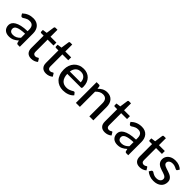

<svg xmlns="http://www.w3.org/2000/svg" viewBox="310 -1995 3328 3328"><g transform="rotate(45 1974.0 -331.0)"><path d="M341.5 -225.5Q282 -223.5 240.5 -216.2Q199 -209 173 -197Q147 -185 135.5 -168.8Q124 -152.5 124 -132.5Q124 -113.5 130.2 -99.8Q136.5 -86 147.2 -77.2Q158 -68.5 172.5 -64.5Q187 -60.5 204 -60.5Q226.5 -60.5 245.2 -65Q264 -69.5 280.5 -77.8Q297 -86 312 -98Q327 -110 341.5 -125.5ZM55.5 -437Q98 -477.5 147.8 -497.5Q197.5 -517.5 257 -517.5Q300.5 -517.5 334 -503.2Q367.5 -489 390.5 -463.5Q413.5 -438 425.2 -402.5Q437 -367 437 -324V0H393.5Q379 0 371.5 -4.8Q364 -9.5 359.5 -22.5L349 -67Q329.5 -49 310.5 -35.2Q291.5 -21.5 270.8 -11.8Q250 -2 226.5 3Q203 8 174.5 8Q144.5 8 118.2 -0.2Q92 -8.5 72.5 -25.5Q53 -42.5 41.8 -68Q30.5 -93.5 30.5 -127.5Q30.5 -157.5 46.8 -185.2Q63 -213 99.8 -235Q136.5 -257 195.8 -271Q255 -285 341.5 -287V-324Q341.5 -381.5 317 -410Q292.5 -438.5 245 -438.5Q213 -438.5 191.2 -430.5Q169.5 -422.5 153.8 -412.8Q138 -403 126.2 -395Q114.5 -387 102 -387Q92 -387 84.8 -392.5Q77.5 -398 73 -405.5Z M720.5 8Q659 8 625.8 -26.5Q592.5 -61 592.5 -125V-429H533.5Q525 -429 519.2 -434.2Q513.5 -439.5 513.5 -450V-489.5L596 -501L618 -652.5Q620 -661 625.8 -665.8Q631.5 -670.5 640.5 -670.5H690V-500H834V-429H690V-131.5Q690 -101.5 704.8 -86.8Q719.5 -72 742.5 -72Q756 -72 765.8 -75.5Q775.5 -79 782.5 -83.2Q789.5 -87.5 794.5 -91Q799.5 -94.5 803.5 -94.5Q808.5 -94.5 811.2 -92.2Q814 -90 817 -85L846 -38Q822 -16 789 -4Q756 8 720.5 8Z M1082.5 8Q1021 8 987.8 -26.5Q954.5 -61 954.5 -125V-429H895.5Q887 -429 881.2 -434.2Q875.5 -439.5 875.5 -450V-489.5L958 -501L980 -652.5Q982 -661 987.8 -665.8Q993.5 -670.5 1002.5 -670.5H1052V-500H1196V-429H1052V-131.5Q1052 -101.5 1066.8 -86.8Q1081.5 -72 1104.5 -72Q1118 -72 1127.8 -75.5Q1137.5 -79 1144.5 -83.2Q1151.5 -87.5 1156.5 -91Q1161.5 -94.5 1165.5 -94.5Q1170.5 -94.5 1173.2 -92.2Q1176 -90 1179 -85L1208 -38Q1184 -16 1151 -4Q1118 8 1082.5 8Z M1619 -310.5Q1619 -339.5 1610.8 -364Q1602.5 -388.5 1586.5 -406.5Q1570.5 -424.5 1547.5 -434.5Q1524.5 -444.5 1494.5 -444.5Q1433 -444.5 1397.8 -409Q1362.5 -373.5 1353 -310.5ZM1699.5 -72.5Q1681.5 -51.5 1658 -36.2Q1634.5 -21 1608 -11.5Q1581.5 -2 1553.2 2.5Q1525 7 1497.5 7Q1445 7 1400.2 -10.8Q1355.5 -28.5 1322.8 -62.8Q1290 -97 1271.8 -147.8Q1253.5 -198.5 1253.5 -264.5Q1253.5 -317.5 1270 -363.2Q1286.5 -409 1317.2 -443Q1348 -477 1392.5 -496.5Q1437 -516 1492.5 -516Q1539 -516 1578.2 -500.8Q1617.5 -485.5 1646 -456.5Q1674.5 -427.5 1690.8 -385Q1707 -342.5 1707 -288Q1707 -265.5 1702 -257.8Q1697 -250 1683.5 -250H1350.5Q1352 -204.5 1363.5 -170.8Q1375 -137 1395.2 -114.5Q1415.5 -92 1443.5 -81Q1471.5 -70 1506 -70Q1538.5 -70 1562.2 -77.5Q1586 -85 1603.2 -93.8Q1620.5 -102.5 1632.2 -110Q1644 -117.5 1653 -117.5Q1665 -117.5 1671.5 -108.5Z M1903.5 -437.5Q1920 -455 1938 -469.5Q1956 -484 1976.2 -494.2Q1996.5 -504.5 2019.8 -510.2Q2043 -516 2069.5 -516Q2111.5 -516 2143.2 -502Q2175 -488 2196.5 -462.8Q2218 -437.5 2229 -402Q2240 -366.5 2240 -323.5V0H2142V-323.5Q2142 -378 2117 -408.2Q2092 -438.5 2040.5 -438.5Q2003 -438.5 1970.2 -420.8Q1937.5 -403 1909.5 -372.5V0H1812V-508H1870.5Q1891 -508 1896 -488.5Z M2523.5 8Q2462 8 2428.8 -26.5Q2395.5 -61 2395.5 -125V-429H2336.5Q2328 -429 2322.2 -434.2Q2316.5 -439.5 2316.5 -450V-489.5L2399 -501L2421 -652.5Q2423 -661 2428.8 -665.8Q2434.5 -670.5 2443.5 -670.5H2493V-500H2637V-429H2493V-131.5Q2493 -101.5 2507.8 -86.8Q2522.5 -72 2545.5 -72Q2559 -72 2568.8 -75.5Q2578.5 -79 2585.5 -83.2Q2592.5 -87.5 2597.5 -91Q2602.5 -94.5 2606.5 -94.5Q2611.5 -94.5 2614.2 -92.2Q2617 -90 2620 -85L2649 -38Q2625 -16 2592 -4Q2559 8 2523.5 8Z M2999.5 -225.5Q2940 -223.5 2898.5 -216.2Q2857 -209 2831 -197Q2805 -185 2793.5 -168.8Q2782 -152.5 2782 -132.5Q2782 -113.5 2788.2 -99.8Q2794.5 -86 2805.2 -77.2Q2816 -68.5 2830.5 -64.5Q2845 -60.5 2862 -60.5Q2884.5 -60.5 2903.2 -65Q2922 -69.5 2938.5 -77.8Q2955 -86 2970 -98Q2985 -110 2999.5 -125.5ZM2713.5 -437Q2756 -477.5 2805.8 -497.5Q2855.5 -517.5 2915 -517.5Q2958.5 -517.5 2992 -503.2Q3025.5 -489 3048.5 -463.5Q3071.5 -438 3083.2 -402.5Q3095 -367 3095 -324V0H3051.5Q3037 0 3029.5 -4.8Q3022 -9.5 3017.5 -22.5L3007 -67Q2987.5 -49 2968.5 -35.2Q2949.5 -21.5 2928.8 -11.8Q2908 -2 2884.5 3Q2861 8 2832.5 8Q2802.5 8 2776.2 -0.2Q2750 -8.5 2730.5 -25.5Q2711 -42.5 2699.8 -68Q2688.5 -93.5 2688.5 -127.5Q2688.5 -157.5 2704.8 -185.2Q2721 -213 2757.8 -235Q2794.5 -257 2853.8 -271Q2913 -285 2999.5 -287V-324Q2999.5 -381.5 2975 -410Q2950.5 -438.5 2903 -438.5Q2871 -438.5 2849.2 -430.5Q2827.5 -422.5 2811.8 -412.8Q2796 -403 2784.2 -395Q2772.5 -387 2760 -387Q2750 -387 2742.8 -392.5Q2735.5 -398 2731 -405.5Z M3378.5 8Q3317 8 3283.8 -26.5Q3250.5 -61 3250.5 -125V-429H3191.5Q3183 -429 3177.2 -434.2Q3171.5 -439.5 3171.5 -450V-489.5L3254 -501L3276 -652.5Q3278 -661 3283.8 -665.8Q3289.5 -670.5 3298.5 -670.5H3348V-500H3492V-429H3348V-131.5Q3348 -101.5 3362.8 -86.8Q3377.5 -72 3400.5 -72Q3414 -72 3423.8 -75.5Q3433.5 -79 3440.5 -83.2Q3447.5 -87.5 3452.5 -91Q3457.5 -94.5 3461.5 -94.5Q3466.5 -94.5 3469.2 -92.2Q3472 -90 3475 -85L3504 -38Q3480 -16 3447 -4Q3414 8 3378.5 8Z M3881 -420.5Q3877 -414 3872.5 -411.2Q3868 -408.5 3861 -408.5Q3853 -408.5 3843.2 -414Q3833.5 -419.5 3819.8 -426Q3806 -432.5 3787.5 -438Q3769 -443.5 3743.5 -443.5Q3722.5 -443.5 3705.2 -438.2Q3688 -433 3676 -423.8Q3664 -414.5 3657.5 -401.8Q3651 -389 3651 -374.5Q3651 -355.5 3662.2 -343Q3673.5 -330.5 3691.8 -321.5Q3710 -312.5 3733.2 -305.2Q3756.5 -298 3780.8 -290Q3805 -282 3828.2 -271.8Q3851.5 -261.5 3869.8 -246.2Q3888 -231 3899.2 -209.5Q3910.5 -188 3910.5 -157Q3910.5 -121.5 3897.8 -91.2Q3885 -61 3860.2 -39Q3835.5 -17 3799 -4.5Q3762.5 8 3715.5 8Q3663 8 3618.5 -9.5Q3574 -27 3544 -54L3567 -91.5Q3571 -98.5 3577 -102.2Q3583 -106 3593 -106Q3602.5 -106 3612.5 -99Q3622.5 -92 3636.5 -83.8Q3650.5 -75.5 3670.5 -68.8Q3690.5 -62 3720.5 -62Q3745.5 -62 3764 -68.2Q3782.5 -74.5 3794.8 -85.2Q3807 -96 3813 -110Q3819 -124 3819 -139.5Q3819 -159.5 3807.8 -172.8Q3796.5 -186 3778.2 -195.5Q3760 -205 3736.5 -212Q3713 -219 3688.5 -227Q3664 -235 3640.5 -245.5Q3617 -256 3598.8 -272Q3580.5 -288 3569.2 -311Q3558 -334 3558 -367Q3558 -396.5 3570.2 -423.5Q3582.5 -450.5 3605.8 -471Q3629 -491.5 3663.2 -503.8Q3697.5 -516 3741.5 -516Q3792 -516 3832.8 -500Q3873.5 -484 3902.5 -456Z"/></g></svg>

Font: TypoPRO Lato
Style: Regular
Weight: 500
Designer: Lukasz Dziedzic with Adam Twardoch and Botio Nikoltchev
Foundry: tyPoland Lukasz Dziedzic
Version: Version 2.010; 2014-09-01; http://www.latofonts.com/